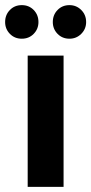

<svg xmlns="http://www.w3.org/2000/svg" viewBox="-41 -729 356 749"><path d="M67 0V-512H207V0ZM44 -578Q16 -578 -2.5 -597Q-21 -616 -21 -643Q-21 -671 -2.5 -690Q16 -709 44 -709Q72 -709 90.5 -690Q109 -671 109 -643Q109 -616 90.5 -597Q72 -578 44 -578ZM230 -578Q202 -578 183.5 -597Q165 -616 165 -643Q165 -671 183.5 -690Q202 -709 230 -709Q257 -709 276 -690Q295 -671 295 -643Q295 -616 276 -597Q257 -578 230 -578Z"/></svg>

Font: DM Sans 12pt ExtraBold
Style: Regular
Weight: 800
Version: Version 4.004;gftools[0.9.30]